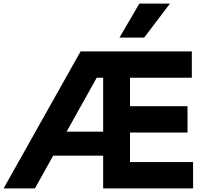

<svg xmlns="http://www.w3.org/2000/svg" viewBox="-20 -1052 1160 1072"><path d="M430 -765H1051V-618H706V-459H1027V-312H706V-147H1058V0H556V-183H277L175 0H0ZM556 -317V-618H520L352 -317ZM758 -1032H929L785 -842H647Z"/></svg>

Font: Application
Style: Bold
Weight: 700
Designer: Wei Huang
Foundry: Wei Huang
Version: Version 0.012